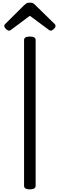

<svg xmlns="http://www.w3.org/2000/svg" viewBox="-20 -1426 454 1460"><path d="M207 14Q185 14 174 7Q163 0 163 -14V-1121Q163 -1135 174 -1141.5Q185 -1148 207 -1148Q229 -1148 240 -1141.5Q251 -1135 251 -1121V-14Q251 0 240 7Q229 14 207 14ZM48 -1193Q39 -1193 26 -1205Q13 -1217 13 -1227Q13 -1230 13.5 -1234Q14 -1238 19 -1243L163 -1386Q170 -1393 179 -1399.5Q188 -1406 207 -1406Q226 -1406 234.5 -1399.5Q243 -1393 250 -1386L396 -1243Q401 -1238 401.5 -1234Q402 -1230 402 -1227Q402 -1217 389 -1205Q376 -1193 367 -1193Q360 -1193 355 -1196.5Q350 -1200 342 -1206L207 -1306L73 -1206Q66 -1200 60.5 -1196.5Q55 -1193 48 -1193Z"/></svg>

Font: Playwrite CL
Style: Regular
Weight: 400
Designer: Veronika Burian, José Scaglione
Foundry: TypeTogether
Version: Version 1.002